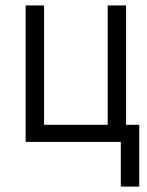

<svg xmlns="http://www.w3.org/2000/svg" viewBox="-20 -527 547 713"><path d="M75.2 -506.8H143.6V-63.5H379.9V-506.8H448.2V-63.5H497.1V166H428.7V0H75.2Z"/></svg>

Font: DINish
Style: Regular
Weight: 400
Designer: Bert Driehuis
Foundry: Playbeing
Version: Version 3.008; git-95204e4c-release